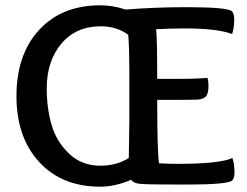

<svg xmlns="http://www.w3.org/2000/svg" viewBox="-20 -693 929 723"><path d="M358 -69Q419 -69 465 -98Q465 -118 466 -165Q467 -212 467 -236V-430Q467 -506 463 -562Q420 -594 359 -594Q266 -594 211 -528.5Q156 -463 156 -360Q156 -285 174.5 -222Q193 -159 240.5 -114Q288 -69 358 -69ZM568 -583Q572 -544 572 -396H647Q727 -396 761 -400Q765 -391 765 -368Q765 -340 755 -329.5Q745 -319 723 -318Q698 -317 656 -317H572Q572 -118 579 -78Q621 -76 648 -76Q808 -76 855 -98Q863 -75 863 -45Q863 -22 854 -13Q835 2 683 2Q547 2 517 0Q484 -1 474 -16Q413 10 357 10Q213 10 127.5 -83Q42 -176 42 -331Q42 -488 127.5 -580.5Q213 -673 357 -673Q405 -673 453 -657Q565 -666 682 -666Q834 -666 853 -651Q862 -642 862 -619Q862 -589 854 -565Q798 -586 674 -586Q624 -586 568 -583Z"/></svg>

Font: Overlock
Style: Bold
Weight: 700
Designer: Dario Muhafara
Foundry: Dario Manuel Muhafara
Version: Version 1.001